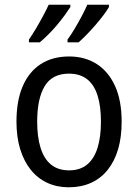

<svg xmlns="http://www.w3.org/2000/svg" viewBox="-20 -786 586 816"><path d="M497 -269Q497 -203 482 -152Q467 -101 438 -64.5Q409 -28 367 -9Q325 10 272 10Q222 10 181 -9Q140 -28 111 -64Q82 -100 66 -151.5Q50 -203 50 -269Q50 -358 76.5 -419.5Q103 -481 153 -513.5Q203 -546 274 -546Q341 -546 391 -514Q441 -482 469 -420.5Q497 -359 497 -269ZM138 -269Q138 -204 152.5 -157.5Q167 -111 197 -86.5Q227 -62 274 -62Q320 -62 350 -86.5Q380 -111 394.5 -157.5Q409 -204 409 -269Q409 -335 394.5 -380.5Q380 -426 350 -449.5Q320 -473 273 -473Q202 -473 170 -420Q138 -367 138 -269ZM443 -756Q435 -742 420 -722Q405 -702 386 -680Q367 -658 348.5 -639Q330 -620 314 -606H267V-618Q282 -638 298 -665Q314 -692 328.5 -719.5Q343 -747 351 -766H443ZM279 -756Q270 -742 255.5 -722Q241 -702 223 -680.5Q205 -659 185.5 -639.5Q166 -620 149 -606H103V-618Q117 -638 133 -665Q149 -692 163.5 -719Q178 -746 187 -766H279Z"/></svg>

Font: Noto Sans Arabic SemiCondensed
Style: Regular
Weight: 400
Width: 4
Designer: Monotype Design Team, Nadine Chahine, Nizar Qandah and Khaled Hosny
Foundry: Monotype Imaging Inc.
Version: Version 2.012